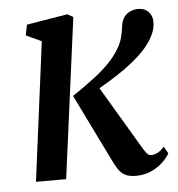

<svg xmlns="http://www.w3.org/2000/svg" viewBox="-46 -607 611 659"><g transform="rotate(-5 260.0 -277.5)"><path d="M52.5 0 114.5 -479 61.5 -503.5 68.5 -540 209.5 -563.5 229.5 -552.5 156.5 0ZM396.5 9.5Q374.5 9.5 360.5 2.8Q346.5 -4 336.2 -19Q326 -34 314.5 -59L205 -282.5Q250.5 -313 281.5 -337Q312.5 -361 333.5 -382.8Q354.5 -404.5 368.5 -427.5Q381 -447.5 386.2 -467.2Q391.5 -487 393.5 -505.5Q396 -526.5 405.5 -538.5Q415 -550.5 428 -555.5Q441 -560.5 453 -560.5Q475.5 -560.5 488.8 -546.8Q502 -533 502 -512Q502 -493 495 -475.5Q488 -458 476 -441Q461.5 -420 439.2 -399.5Q417 -379 389.5 -359.2Q362 -339.5 332.2 -321.5Q302.5 -303.5 273 -286.5L286 -320.5L416.5 -100.5Q431.5 -74.5 438.5 -65.8Q445.5 -57 454.5 -57Q465 -57 476 -62.2Q487 -67.5 500 -82L513.5 -57.5Q502.5 -39 485 -23.8Q467.5 -8.5 445.2 0.5Q423 9.5 396.5 9.5Z"/></g></svg>

Font: Merriweather 28pt Medium
Style: Italic
Weight: 500
Italic angle: -7.8°
Version: Version 2.101